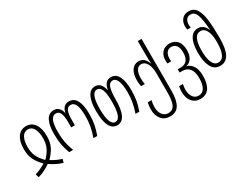

<svg xmlns="http://www.w3.org/2000/svg" viewBox="-87 -1440 3035 2355"><g transform="rotate(-30 1430.5 -262.5)"><path d="M15 30Q54 19 93.5 0.5Q133 -18 164 -38Q106 -96 74.5 -158Q43 -220 43 -310Q43 -418 86 -480Q129 -542 206 -542Q283 -542 326 -480Q369 -418 369 -310Q369 -220 337.5 -158Q306 -96 248 -38Q323 10 396 30L382 79Q293 53 206 -7Q122 53 29 79ZM315 -311Q315 -394 287.5 -445Q260 -496 206 -496Q151 -496 123.5 -445Q96 -394 96 -311Q96 -231 123 -175Q150 -119 206 -64Q261 -119 288 -175.5Q315 -232 315 -311Z M457 -287Q457 -409 492 -475.5Q527 -542 599 -542Q643 -542 669 -514.5Q695 -487 705 -442H707Q716 -487 742 -514.5Q768 -542 813 -542Q885 -542 920 -475.5Q955 -409 955 -287Q955 -203 943.5 -139.5Q932 -76 904 0H850Q877 -75 889 -140Q901 -205 901 -287Q901 -389 879 -441.5Q857 -494 809 -494Q768 -494 750 -453Q732 -412 732 -327V-251H680V-327Q680 -411 661 -452.5Q642 -494 603 -494Q554 -494 532 -441.5Q510 -389 510 -287Q510 -205 522 -139.5Q534 -74 562 0H507Q479 -73 468 -137.5Q457 -202 457 -287Z M1044 -274Q1044 -403 1080 -472.5Q1116 -542 1183 -542Q1270 -542 1296 -423H1298Q1308 -479 1334 -510.5Q1360 -542 1410 -542Q1477 -542 1512.5 -474Q1548 -406 1548 -275Q1548 -195 1536.5 -132.5Q1525 -70 1500 0H1446Q1471 -71 1483 -136Q1495 -201 1495 -274Q1495 -382 1472.5 -439Q1450 -496 1407 -496Q1362 -496 1343 -444Q1324 -392 1324 -274Q1324 10 1184 10Q1116 10 1080 -60.5Q1044 -131 1044 -274ZM1271 -274Q1271 -389 1249.5 -442.5Q1228 -496 1185 -496Q1097 -496 1097 -273Q1097 -37 1185 -37Q1271 -37 1271 -274Z M1636 47Q1636 -4 1647 -48H1701Q1689 -6 1689 47Q1689 112 1719.5 153Q1750 194 1802 194Q1863 194 1890 141.5Q1917 89 1917 -35V-300Q1917 -392 1887 -443Q1857 -494 1810 -494Q1766 -494 1743 -454.5Q1720 -415 1720 -342Q1720 -303 1728 -260H1676Q1666 -301 1666 -344Q1666 -439 1702 -490Q1738 -541 1799 -541Q1845 -541 1875 -512.5Q1905 -484 1919 -439H1921Q1917 -504 1917 -570V-760H1970V-30Q1970 108 1929.5 174Q1889 240 1802 240Q1723 240 1679.5 186.5Q1636 133 1636 47Z M2071 52Q2071 8 2079 -27H2133Q2124 13 2124 50Q2124 112 2152 153Q2180 194 2232 194Q2286 194 2314.5 146Q2343 98 2343 7Q2343 -79 2307.5 -124Q2272 -169 2208 -169H2168V-215H2209Q2270 -215 2300 -252.5Q2330 -290 2330 -360Q2330 -426 2304.5 -459.5Q2279 -493 2235 -493Q2193 -493 2169 -462Q2145 -431 2145 -375Q2145 -350 2147 -340H2094Q2091 -367 2091 -375Q2091 -454 2130.5 -497Q2170 -540 2237 -540Q2304 -540 2344 -494.5Q2384 -449 2384 -363Q2384 -292 2356 -249Q2328 -206 2278 -195Q2333 -181 2365 -130.5Q2397 -80 2397 8Q2397 121 2355 180.5Q2313 240 2233 240Q2156 240 2113.5 188.5Q2071 137 2071 52Z M2483 -264Q2483 -392 2521.5 -460Q2560 -528 2634 -528Q2673 -528 2703 -504.5Q2733 -481 2751 -434H2753Q2745 -580 2720.5 -649.5Q2696 -719 2638 -719Q2598 -719 2578 -691.5Q2558 -664 2558 -619Q2558 -600 2562 -578H2514Q2508 -598 2508 -623Q2508 -686 2542.5 -725.5Q2577 -765 2638 -765Q2707 -765 2743.5 -710Q2780 -655 2793 -554Q2806 -453 2806 -290Q2806 -134 2765 -62Q2724 10 2644 10Q2562 10 2522.5 -64.5Q2483 -139 2483 -264ZM2752 -268Q2752 -370 2723.5 -426Q2695 -482 2642 -482Q2536 -482 2536 -265Q2536 -155 2563 -96Q2590 -37 2643 -37Q2752 -37 2752 -268Z"/></g></svg>

Font: Noto Sans Georgian Light Cond
Style: Regular
Weight: 300
Width: 3
Designer: Monotype Design team
Foundry: Monotype Imaging Inc.
Version: Version 1.000